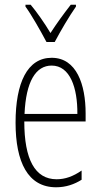

<svg xmlns="http://www.w3.org/2000/svg" viewBox="-20 -784 428 814"><path d="M177 -606H212C237 -653 272 -713 302 -756V-764H280C246 -720 222 -687 194 -644C169 -686 136 -733 110 -764H88V-756C113 -722 151 -655 177 -606ZM199 -539C96 -539 46 -433 46 -264C46 -97 98 10 218 10C260 10 296 -3 326 -22V-61C290 -36 256 -24 220 -24C128 -24 83 -109 83 -269H343V-303C343 -425 305 -539 199 -539ZM199 -506C277 -506 309 -412 308 -301H84C90 -439 132 -506 199 -506Z"/></svg>

Font: Noto Sans Sinhala ExtraCondensed ExtraLight
Style: Regular
Weight: 200
Width: 2
Designer: Jelle Bosma - Monotype Design Team
Foundry: Monotype Imaging Inc.
Version: Version 2.006